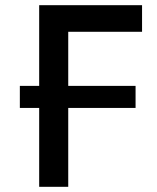

<svg xmlns="http://www.w3.org/2000/svg" viewBox="-20 -720 604 740"><path d="M131 0V-700H527.5V-597.5H243V0ZM56.5 -304V-389H502.5V-304Z"/></svg>

Font: Geologica EX
Style: Regular
Weight: 400
Designer: Sindre Bremnes, Frode Helland
Foundry: Monokrom Skriftforlag AS
Version: Version 1.010;gftools[0.9.28]